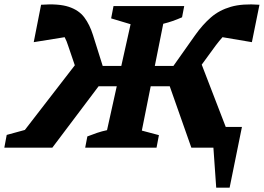

<svg xmlns="http://www.w3.org/2000/svg" viewBox="-54 -683 1220 888"><path d="M-34 0 -23 -59 61 -82 292 -381 261 -472Q255 -492 245 -511L102 -488L136 -661Q217 -667 264 -651.5Q311 -636 336 -602.5Q361 -569 376 -521L421 -378H507L550 -571L460 -598L471 -655H798L788 -603Q765 -593 745 -586Q725 -579 701 -573L662 -378H748L849 -521Q883 -569 921.5 -602.5Q960 -636 1013.5 -651.5Q1067 -667 1146 -661L1111 -488L975 -511Q960 -494 944 -473L879 -384L990 -96H1065L1008 185H946L933 0H831L731 -284H643L602 -79L681 -58L670 0H340L350 -52Q373 -61 395 -68.5Q417 -76 441 -81L486 -284H402L188 0Z"/></svg>

Font: Piazzolla SC
Style: Bold Italic
Weight: 700
Italic angle: -11.3°
Designer: Juan Pablo del Peral
Foundry: Huerta Tipografica
Version: Version 1.330